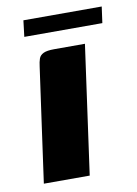

<svg xmlns="http://www.w3.org/2000/svg" viewBox="-71 -627 482 676"><g transform="rotate(-10 170.0 -289.5)"><path d="M31 0Q45 -102 59.5 -204.5Q74 -307 88 -408Q90 -425 94 -436.5Q98 -448 110.5 -454Q123 -460 149 -460H259L195 0ZM53 -521 60 -579H340L332 -521Z"/></g></svg>

Font: Genos Thin
Style: Bold Italic
Weight: 700
Italic angle: -8°
Version: Version 1.010